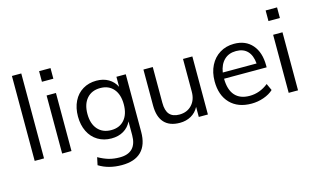

<svg xmlns="http://www.w3.org/2000/svg" viewBox="-107 -1060 2653 1607"><g transform="rotate(-15 1219.5 -256.5)"><path d="M78 0V-736H159V0Z M316 0V-503H397V0ZM308 -716H407V-624H308Z M1002 -503V-4Q1002 108 944.5 165.5Q887 223 775 223Q660 223 577 171L591 105Q639 132 681.5 144Q724 156 775 156Q848 156 885 117.5Q922 79 922 3V-116Q899 -68 854.5 -41.5Q810 -15 749 -15Q683 -15 631.5 -46Q580 -77 552 -134Q524 -191 524 -265Q524 -339 552 -396Q580 -453 631.5 -484Q683 -515 749 -515Q809 -515 853.5 -489Q898 -463 921 -416V-503ZM921 -265Q921 -350 879.5 -398.5Q838 -447 765 -447Q691 -447 648.5 -398.5Q606 -350 606 -265Q606 -180 648.5 -131.5Q691 -83 765 -83Q838 -83 879.5 -131.5Q921 -180 921 -265Z M1579 -503V0H1500V-87Q1476 -41 1433 -17Q1390 7 1336 7Q1247 7 1201 -43Q1155 -93 1155 -191V-503H1236V-193Q1236 -125 1264 -93Q1292 -61 1349 -61Q1416 -61 1457 -104.5Q1498 -148 1498 -219V-503Z M2156 -254H1787Q1788 -158 1831.5 -109Q1875 -60 1958 -60Q2046 -60 2120 -119L2147 -60Q2114 -29 2062.5 -11Q2011 7 1957 7Q1839 7 1772 -62.5Q1705 -132 1705 -253Q1705 -330 1735 -389.5Q1765 -449 1819 -482Q1873 -515 1942 -515Q2042 -515 2099 -449.5Q2156 -384 2156 -269ZM1790 -307H2083Q2077 -378 2041.5 -415Q2006 -452 1943 -452Q1880 -452 1840.5 -414Q1801 -376 1790 -307Z M2279 0V-503H2360V0ZM2271 -716H2370V-624H2271Z"/></g></svg>

Font: Muli-Regular
Style: Regular
Weight: 400
Version: Version 2.000